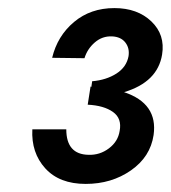

<svg xmlns="http://www.w3.org/2000/svg" viewBox="-20 -727 423 475"><path d="M192 -272Q127 -272 92 -310.5Q57 -349 60 -407H144Q144 -345 199 -344Q227 -343 249.5 -360Q272 -377 276 -403Q282 -434 259.5 -450Q237 -466 197 -468L204 -513L206 -512L208 -526Q243 -529 268 -545Q293 -561 298 -588Q301 -608 290 -622Q279 -636 257 -637Q233 -638 214.5 -622Q196 -606 189 -583L109 -584Q122 -638 163 -672.5Q204 -707 263 -707Q320 -707 354.5 -674Q389 -641 381 -592Q370 -524 287 -499Q371 -471 360 -393Q352 -339 304 -305.5Q256 -272 192 -272Z"/></svg>

Font: Jost* 600 Semi
Style: Italic
Weight: 600
Italic angle: -10°
Version: Version 3.500